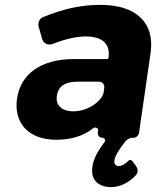

<svg xmlns="http://www.w3.org/2000/svg" viewBox="-20 -567 645 790"><path d="M392 -547C310 -547 237 -529 158 -497C142 -491 135 -473 139 -457L154 -405C159 -388 180 -379 196 -386C247 -406 295 -417 332 -417C402 -417 433 -386 427 -333L426 -329C426 -326 424 -324 421 -324H282C148 -323 65 -263 50 -161C36 -62 96 8 212 8C273 8 325 -8 364 -40C371 -46 385 -40 384 -31C380 -15 384 0 402 0C411 0 416 11 410 18C383 53 364 87 360 120C351 182 396 203 436 203C472 203 509 186 539 154C549 143 548 128 539 115L524 95C520 90 512 90 508 95C495 108 482 116 469 116C456 116 448 108 451 92C453 75 470 47 498 12C503 6 517 0 524 0H529C540 0 550 -9 552 -20L600 -352C616 -474 541 -547 392 -547ZM409 -206 406 -185C406 -185 404 -179 404 -178C386 -139 333 -109 282 -109C234 -109 208 -134 214 -173C220 -213 248 -231 301 -231H387C401 -231 411 -220 409 -206Z"/></svg>

Font: Trueno
Style: RoundBdIt
Weight: 700
Designer: Julieta Ulanovsky, Jasper
Foundry: Julieta Ulanovsky, Cannot Into Space Fonts
Version: Version 3.001